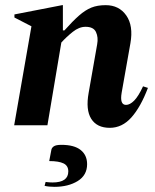

<svg xmlns="http://www.w3.org/2000/svg" viewBox="-20 -486 603 745"><path d="M35 0 102 -384 36 -418V-430L221 -466H224V-368H230Q262 -404 286.5 -425.5Q311 -447 334.5 -456.5Q358 -466 390 -466Q442 -466 470 -426Q498 -386 486 -318L452 -126Q444 -79 469 -79Q484 -79 500.5 -95.5Q517 -112 535 -151L554 -145Q526 -71 490 -30.5Q454 10 406 10Q356 10 334 -25Q312 -60 324 -126L357 -314Q362 -341 352.5 -361.5Q343 -382 312 -382Q287 -382 262.5 -362.5Q238 -343 218 -321L164 0ZM191 239Q182 239 171 238Q160 237 153 235L157 220Q164 221 171 221.5Q178 222 184 222Q245 222 245 179Q245 157 226.5 148Q208 139 171 139L179 97Q180 88 188.5 82Q197 76 218 76Q268 76 293 96Q318 116 318 151Q318 194 281.5 216.5Q245 239 191 239Z"/></svg>

Font: Spectral
Style: Bold Italic
Weight: 700
Italic angle: -10°
Designer: Jean-Baptiste Levee
Foundry: Production Type
Version: Version 2.001